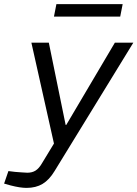

<svg xmlns="http://www.w3.org/2000/svg" viewBox="-89 -707 670 936"><path d="M40 209Q25 209 5.5 206Q-14 203 -37 197L-69 188L-48 127L-15 131Q3 132 18.5 133.5Q34 135 44 135Q68 135 84.5 124.5Q101 114 115 90L180 -17L185 6H177L64 -499H149L231 -98H234L471 -499H561L177 127Q151 170 118.5 189.5Q86 209 40 209ZM174 -626 186 -687H509L497 -626Z"/></svg>

Font: REM Light
Style: Italic
Weight: 300
Italic angle: -11°
Designer: Octavio Pardo
Foundry: Ashler Design
Version: Version 1.005;gftools[0.9.28]